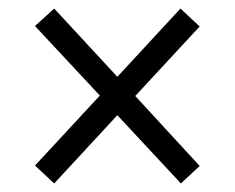

<svg xmlns="http://www.w3.org/2000/svg" viewBox="-20 -583 550 450"><path d="M107 -153 255 -313 404 -153 448 -194 297 -358 448 -521 403 -563 255 -403 107 -563 62 -522 214 -359 62 -195Z"/></svg>

Font: Noto Serif Tamil SemiCondensed Medium
Style: Regular
Weight: 500
Width: 4
Designer: Indian Type Foundry, Tom Grace, and the Monotype Design Team
Foundry: Monotype Imaging Inc.
Version: Version 2.004